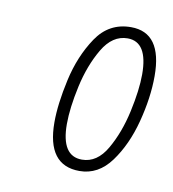

<svg xmlns="http://www.w3.org/2000/svg" viewBox="-49 -766 372 413"><g transform="rotate(10 137.0 -560.0)"><path d="M150 -398Q191 -398 218.5 -435.5Q246 -473 260 -526.5Q274 -580 274 -627Q274 -722 206 -722Q158 -722 130.5 -681Q103 -640 91 -586Q79 -532 79 -492Q79 -398 150 -398ZM151 -423Q106 -423 106 -493Q106 -528 116.5 -576Q127 -624 148.5 -660.5Q170 -697 203 -697Q247 -697 247 -626Q247 -592 236.5 -544Q226 -496 205 -459.5Q184 -423 151 -423Z"/></g></svg>

Font: Noto Sans Display Condensed Thin
Style: Italic
Weight: 250
Width: 3
Italic angle: -12°
Designer: Monotype Design Team
Foundry: Monotype Imaging Inc.
Version: Version 1.900